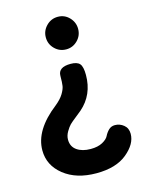

<svg xmlns="http://www.w3.org/2000/svg" viewBox="-112 -801 676 878"><g transform="rotate(-15 226.0 -362.5)"><path d="M22 -159Q22 -255 134 -342Q160 -363 172.5 -383.5Q185 -404 187.5 -419.5Q190 -435 190 -467Q190 -508 249 -508Q280 -508 292 -494Q304 -480 304 -441Q304 -347 237 -289Q234 -286 211 -268Q188 -250 179 -241Q170 -232 159 -213.5Q148 -195 148 -176Q148 -143 173 -125.5Q198 -108 238 -108Q272 -108 294 -120Q316 -132 323 -146.5Q330 -161 342 -173Q354 -185 372 -185Q395 -185 413.5 -170Q432 -155 432 -128Q432 -80 380 -37Q328 6 235 6Q140 6 81 -41Q22 -88 22 -159ZM248 -577Q216 -577 193.5 -599.5Q171 -622 171 -654Q171 -685 193.5 -708Q216 -731 248 -731Q280 -731 302 -708Q324 -685 324 -654Q324 -622 301.5 -599.5Q279 -577 248 -577Z"/></g></svg>

Font: Dosis
Style: ExtraBold
Weight: 800
Designer: EdgarTolentino, PabloImpallari, IginoMarini
Foundry: EdgarTolentino, PabloImpallari, IginoMarini
Version: Version 1.007